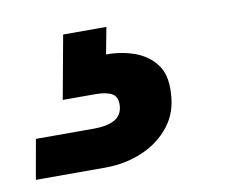

<svg xmlns="http://www.w3.org/2000/svg" viewBox="-134 -59 448 376"><g transform="rotate(-10 90.0 128.5)"><path d="M-90 264 -76 185H40Q66 185 81 176.5Q96 168 97 149Q98 132 87 125.5Q76 119 54 119H-11L12 -7H98L88 46Q119 46 145 55.5Q171 65 186.5 85.5Q202 106 200 141Q199 180 177.5 207.5Q156 235 122 249.5Q88 264 48 264Z"/></g></svg>

Font: DM Sans 28pt ExtraBold
Style: Italic
Weight: 800
Italic angle: -10°
Version: Version 4.004;gftools[0.9.30]